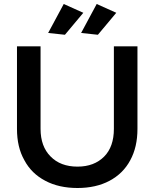

<svg xmlns="http://www.w3.org/2000/svg" viewBox="-20 -932 782 961"><path d="M233 -149C200 -182 183 -228 183 -287V-700H65V-287C65 -226 77 -174 102 -130C126 -85 161 -51 207 -27C252 -3 306 9 368 9C429 9 483 -3 528 -27C573 -51 608 -85 632 -130C656 -174 668 -226 668 -287V-700H550V-287C550 -228 534 -181 501 -148C468 -115 424 -98 368 -98C311 -98 266 -115 233 -149ZM299 -912 221 -767 305 -758 397 -868ZM464 -912 386 -767 470 -758 562 -868Z"/></svg>

Font: Argentum Sans
Style: Regular
Weight: 400
Designer: Julieta Ulanovsky
Foundry: Julieta Ulanovsky
Version: Version 5.001;March 29, 2019;FontCreator 11.5.0.2425 64-bit